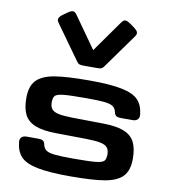

<svg xmlns="http://www.w3.org/2000/svg" viewBox="-102 -1051 1018 1147"><g transform="rotate(10 407.5 -477.0)"><path d="M65.4 -138.2Q63.5 -156.7 74 -167.2Q84.5 -177.7 104 -177.7H176Q194.7 -177.7 203.8 -171.6Q212.9 -165.5 216 -149.9Q221.2 -126.5 236.5 -115.6Q251.8 -104.7 287.7 -100.7Q323.7 -96.7 399.6 -96.7Q497 -96.7 536.3 -100.7Q575.6 -104.7 587 -116.2Q598.4 -127.7 598.4 -156.6Q598.4 -183.7 586 -198.2Q573.6 -212.8 544.3 -218.9Q515 -225 460.5 -226L272.9 -228.4Q192.1 -229.4 146.5 -248Q101 -266.7 81.7 -304.7Q62.5 -342.7 62.5 -405.3Q62.5 -476.8 96.6 -512.5Q130.8 -548.1 204.2 -560.7Q277.6 -573.2 415.2 -573.2Q543.9 -573.2 614 -558.6Q684.1 -544 713.9 -512.4Q743.8 -480.7 749.4 -424.3Q751.4 -405.8 740.9 -395.3Q730.4 -384.8 710.8 -384.8H638.9Q620.1 -384.8 611 -390.9Q602 -397 598.8 -412.6Q593.7 -436 578.4 -446.9Q563.1 -457.8 527.1 -461.8Q491.1 -465.8 415.2 -465.8Q317.9 -465.8 278.6 -461.8Q239.3 -457.8 227.8 -446.3Q216.4 -434.8 216.4 -405.9Q216.4 -378.8 228.8 -364.3Q241.2 -349.7 270.5 -343.6Q299.8 -337.5 354.3 -336.5L541.9 -334.1Q622.8 -333.1 668.3 -314.5Q713.9 -295.8 733.1 -257.8Q752.3 -219.8 752.3 -157.2Q752.3 -85.7 718.2 -50Q684.1 -14.4 610.6 -1.8Q537.2 10.7 399.6 10.7Q270.9 10.7 200.8 -3.9Q130.8 -18.5 100.9 -50.1Q71.1 -81.8 65.4 -138.2ZM211.9 -946.8Q227.8 -958.1 237.7 -961.7Q247.6 -965.2 255.2 -961.7Q262.9 -958.2 270.8 -947L406.4 -755.6L542.1 -947.2Q550 -958.4 557.7 -961.9Q565.3 -965.4 575.1 -961.9Q584.9 -958.3 601 -946.8L615.2 -936.6Q632.2 -924.5 639.2 -916.4Q646.2 -908.3 646.2 -899.8Q646.2 -891.2 638.2 -880L488.3 -670.8Q480.7 -660 472.6 -657.1Q464.5 -654.3 449.4 -654.3H367.6Q349.8 -654.3 341.3 -657Q332.7 -659.7 324.6 -670.8L174.7 -880Q166.7 -891 166.9 -899.8Q167.2 -908.6 174.3 -916.9Q181.4 -925.3 197.7 -936.6Z"/></g></svg>

Font: Gyrochrome
Style: Regular
Weight: 400
Designer: David Moles
Foundry: David Moles
Version: Version 1.005;Glyphs 3.2.3 (3260)